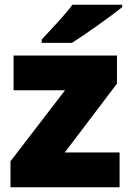

<svg xmlns="http://www.w3.org/2000/svg" viewBox="-20 -786 547 806"><path d="M493 -756V-766H284C251 -721 189 -657 155 -620V-606H282C336 -640 446 -718 493 -756ZM482 0V-146H252L471 -435V-553H37V-407H253L24 -109V0Z"/></svg>

Font: Noto Sans Sinhala UI Black
Style: Regular
Weight: 900
Designer: Jelle Bosma - Monotype Design Team
Foundry: Monotype Imaging Inc.
Version: Version 2.006